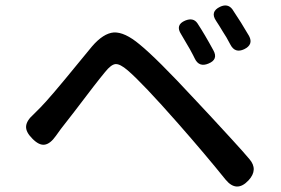

<svg xmlns="http://www.w3.org/2000/svg" viewBox="-20 -740 1038 710"><path d="M814 -76Q740 -168 639 -283Q507 -433 452 -480Q424 -504 407.5 -503Q391 -502 368 -473Q338 -437 254 -326Q218 -280 205 -263Q202 -259 196 -250.5Q190 -242 187 -238Q166 -208 145 -205Q124 -202 99 -228Q75 -252 76.5 -273Q78 -294 104 -317Q117 -330 129 -342Q163 -376 269 -506Q304 -548 320 -568Q362 -617 401 -620Q441 -622 496 -576Q560 -524 698 -375Q716 -356 757 -312Q795 -270 815 -249Q823 -241 838 -224Q882 -176 902 -152Q936 -113 899 -73Q855 -26 814 -76ZM700 -524Q698 -528 694 -536Q681 -561 674 -572Q658 -600 650 -613Q627 -648 665 -664Q695 -676 710 -654Q737 -613 769 -554Q788 -520 751 -505Q716 -490 700 -524ZM832 -575Q817 -604 804 -623Q791 -645 779 -663Q756 -697 794 -715Q822 -728 839 -706Q872 -657 901 -607Q918 -575 883 -558Q849 -542 832 -575Z"/></svg>

Font: GenSenRounded JP M
Style: Regular
Weight: 500
Version: Version 1.501;PS 1;hotconv 16.6.51;makeotf.lib2.5.65220